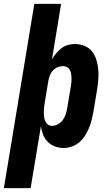

<svg xmlns="http://www.w3.org/2000/svg" viewBox="-56 -755 576 990"><path d="M-36 215 121 -735H259L212 -449Q221 -465 233.5 -480Q246 -495 261 -506.5Q276 -518 294.5 -523Q313 -528 330 -528Q356 -528 379.5 -518.5Q403 -509 418 -490.5Q433 -472 440.5 -448Q448 -424 450.5 -399Q453 -374 451 -348Q449 -322 445 -295L425 -175Q421 -155 416 -134.5Q411 -114 402.5 -94Q394 -74 382 -55Q370 -36 353 -21.5Q336 -7 314.5 0.5Q293 8 272 8Q249 8 227.5 0Q206 -8 190.5 -23.5Q175 -39 166.5 -60Q158 -81 155 -104L102 215ZM212 -106Q227 -106 242 -114Q257 -122 267 -135Q277 -148 282 -163.5Q287 -179 290 -194L310 -314Q312 -325 312.5 -335.5Q313 -346 312.5 -356.5Q312 -367 310 -377Q308 -387 303.5 -395.5Q299 -404 289.5 -409Q280 -414 269 -414Q256 -414 242.5 -409Q229 -404 218.5 -393.5Q208 -383 202.5 -369.5Q197 -356 194 -342L174 -222Q172 -210 171 -198.5Q170 -187 170 -175Q170 -163 171.5 -151.5Q173 -140 177.5 -130Q182 -120 191 -113Q200 -106 212 -106Z"/></svg>

Font: Iosevka Term Curly Heavy
Style: Italic
Weight: 900
Italic angle: -9°
Designer: Belleve Invis
Foundry: Belleve Invis
Version: Version 32.3.0